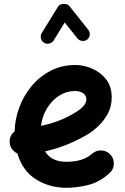

<svg xmlns="http://www.w3.org/2000/svg" viewBox="-20 -877 622 955"><path d="M524.9 -16.1Q476.6 28.3 420.2 42.7Q363.8 57.1 310.1 57.1Q226.6 57.1 159.4 15.4Q92.3 -26.4 66.4 -113.8Q50.3 -121.1 39.8 -135.5Q29.3 -149.9 28.3 -168.5Q25.9 -202.6 52.7 -223.6Q54.2 -284.2 75.9 -342.8Q97.7 -401.4 137.2 -449Q176.8 -496.6 231.9 -525.1Q287.1 -553.7 355.5 -553.7Q395.5 -553.7 437.3 -536.1Q479 -518.6 507.3 -482.9Q535.6 -447.3 535.6 -393.1Q535.6 -345.2 514.4 -308.3Q493.2 -271.5 465.8 -246.8Q438.5 -222.2 420.4 -211.4Q369.1 -180.7 315.2 -158.7Q261.2 -136.7 204.1 -124Q235.4 -72.3 310.1 -72.3Q393.6 -72.3 438 -112.3Q458 -129.9 484.9 -128.7Q511.7 -127.4 529.8 -107.4Q547.4 -87.9 546.1 -60.8Q544.9 -33.7 524.9 -16.1ZM352.1 -424.3Q311 -424.3 275.1 -401.6Q239.3 -378.9 214.6 -339.6Q189.9 -300.3 184.1 -251Q276.9 -270.5 349.1 -314Q381.3 -333 395.5 -349.9Q409.7 -366.7 409.7 -382.3Q409.7 -401.9 393.8 -413.1Q377.9 -424.3 352.1 -424.3ZM198.7 -664.6Q187 -671.9 183.6 -686Q180.2 -700.2 187.5 -712.4L268.6 -843.8Q276.9 -856.9 296.9 -857.4Q316.9 -857.9 325.2 -846.7L418.9 -729Q427.7 -718.3 426.3 -703.6Q424.8 -689 413.6 -680.2Q402.8 -671.9 388.2 -673.6Q373.5 -675.3 365.2 -686L301.8 -765.1L247.1 -675.8Q239.7 -664.1 225.3 -660.6Q210.9 -657.2 198.7 -664.6Z"/></svg>

Font: Mikhak-FD Bold
Style: Regular
Weight: 700
Designer: Amin Abedi
Version: Version 3.3